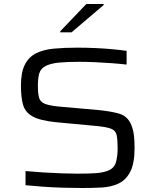

<svg xmlns="http://www.w3.org/2000/svg" viewBox="-20 -935 780 963"><path d="M392 8Q348 8 297 6.5Q246 5 197 1.5Q148 -2 108 -6V-77Q150 -73 198 -70Q246 -67 291 -65.5Q336 -64 368 -64Q426 -64 461 -66.5Q496 -69 522 -79Q554 -92 562 -123Q570 -154 570 -190Q570 -235 565 -257.5Q560 -280 538 -289Q516 -298 465 -303L261 -322Q182 -330 144.5 -350.5Q107 -371 96 -408.5Q85 -446 85 -505Q85 -572 104.5 -610.5Q124 -649 160.5 -667.5Q197 -686 249.5 -691Q302 -696 367 -696Q411 -696 457.5 -694Q504 -692 545.5 -688Q587 -684 615 -680V-611Q583 -615 542 -618Q501 -621 458.5 -623Q416 -625 378 -625Q314 -625 275 -621Q236 -617 211 -605Q184 -592 177 -567Q170 -542 170 -507Q170 -468 175.5 -446.5Q181 -425 202.5 -415.5Q224 -406 270 -401L474 -383Q537 -377 579 -364.5Q621 -352 639 -307Q648 -285 651.5 -257.5Q655 -230 655 -194Q655 -116 633.5 -74Q612 -32 574.5 -14.5Q537 3 490 5.5Q443 8 392 8ZM282 -773V-778L413 -915H500V-910L339 -773Z"/></svg>

Font: Saira Expanded
Style: Regular
Weight: 400
Width: 7
Designer: Hector Gatti with collaboration of the Omnibus-Type team
Foundry: Omnibus-Type
Version: Version 1.100; ttfautohint (v1.8.3)